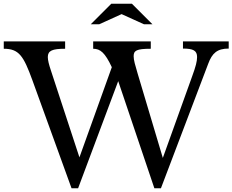

<svg xmlns="http://www.w3.org/2000/svg" viewBox="-31 -990 1235 1020"><path d="M700 -600C687 -644 679 -671 679 -691C679 -721 693 -731 770 -731V-770H464V-731C502 -731 527 -710 563 -633L391 -154L239 -617C229 -647 223 -670 223 -687C223 -721 247 -731 315 -731V-770H-11V-731C70 -731 94 -693 141 -564L349 10H384L597 -559L789 10H824L1075 -651C1096 -708 1123 -732 1184 -732V-770H941V-732C996 -732 1016 -721 1016 -687C1016 -664 1009 -637 990 -585L834 -151ZM560 -970 451 -861H496L615 -915L734 -861H779L670 -970Z"/></svg>

Font: Libre Baskerville
Style: Regular
Weight: 400
Designer: Pablo Impallari, Rodrigo Fuenzalida
Foundry: Pablo Impallari, Rodrigo Fuenzalida
Version: Version 1.051;Glyphs 3.2.3 (3260)